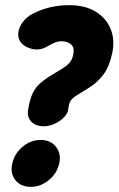

<svg xmlns="http://www.w3.org/2000/svg" viewBox="-20 -706 460 745"><path d="M149.4 -216Q117.8 -216 100.9 -234.6Q84 -253.2 89.4 -281.8Q95 -316.4 104.4 -338.8Q113.8 -361.2 130.5 -377.6Q147.2 -394 172.2 -409.6Q203 -428.2 221.6 -439.8Q240.2 -451.4 250.3 -463.2Q260.4 -475 264 -494Q270.2 -521.2 255.7 -533.6Q241.2 -546 218.4 -546Q203.6 -546 188.6 -538.9Q173.6 -531.8 156.6 -522.2Q132 -509.8 105.7 -515.8Q79.4 -521.8 63.8 -537.8Q49.2 -554.4 50.8 -576.2Q52.4 -598 67.3 -618.7Q82.2 -639.4 105.2 -651.8Q170.6 -686 248 -686Q310.4 -686 351.4 -660.7Q392.4 -635.4 409.5 -593Q426.6 -550.6 415.2 -499Q404.4 -447.8 382 -417.8Q359.6 -387.8 331.9 -369.9Q304.2 -352 278 -336.4Q261.8 -326.4 254.7 -316.3Q247.6 -306.2 245.4 -285.6Q244.4 -267.6 229 -251.5Q213.6 -235.4 192 -225.7Q170.4 -216 149.4 -216ZM99.6 19Q60.6 19 39.8 -7Q19 -33 27.8 -72Q36.2 -110 67.6 -136.5Q99 -163 138 -163Q176 -163 197.1 -136.5Q218.2 -110 209.8 -72Q201 -33 169.3 -7Q137.6 19 99.6 19Z"/></svg>

Font: Winky Sans
Style: Italic
Weight: 400
Italic angle: -8.97852°
Designer: Simon Atzbach
Foundry: typofactur
Version: Version 1.205